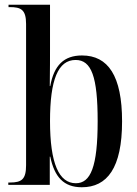

<svg xmlns="http://www.w3.org/2000/svg" viewBox="-20 -780 580 810"><path d="M325 10C432 10 495 -71 495 -268C495 -460 436 -546 326 -546C250 -546 208 -505 192 -417H190C191 -486 191 -540 191 -577V-760H16V-750H21C68 -750 90 -740 90 -679V-83C90 -24 72 -10 22 -10H15V0H190V-119H192C210 -33 249 10 325 10ZM300 -7C229 -7 191 -90 191 -269C191 -444 225 -527 299 -527C366 -527 392 -456 392 -269C392 -75 362 -7 300 -7Z"/></svg>

Font: Noto Serif Display Condensed Medium
Style: Regular
Weight: 500
Width: 3
Designer: Monotype Design Team
Foundry: Monotype Imaging Inc.
Version: Version 2.009